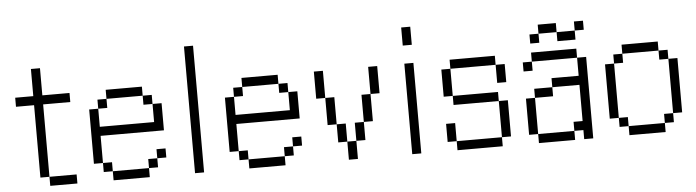

<svg xmlns="http://www.w3.org/2000/svg" viewBox="-53 -1171 5106 1409"><g transform="rotate(-5 2500.0 -466.5)"><path d="M66.7 -600V-666.7H200V-866.7H266.7V-666.7H466.7V-600H266.7V-66.7H200V-600ZM266.7 -66.7H466.7V0H266.7Z M1133.3 -133.3H1066.7V-200H1133.3ZM1133.3 -333.3H666.7V-133.3H600V-533.3H666.7V-400H1066.7V-533.3H1133.3ZM666.7 -133.3H733.3V-66.7H666.7ZM666.7 -533.3V-600H733.3V-533.3ZM1066.7 -133.3V-66.7H1000V-133.3ZM1066.7 -600V-533.3H1000V-600ZM733.3 -66.7H1000V0H733.3ZM733.3 -600V-666.7H1000V-600Z M1333.3 0V-933.3H1400V0Z M2133.3 -133.3H2066.7V-200H2133.3ZM2133.3 -333.3H1666.7V-133.3H1600V-533.3H1666.7V-400H2066.7V-533.3H2133.3ZM1666.7 -133.3H1733.3V-66.7H1666.7ZM1666.7 -533.3V-600H1733.3V-533.3ZM2066.7 -133.3V-66.7H2000V-133.3ZM2066.7 -600V-533.3H2000V-600ZM1733.3 -66.7H2000V0H1733.3ZM1733.3 -600V-666.7H2000V-600Z M2733.3 -466.7H2666.7V-666.7H2733.3ZM2266.7 -466.7V-666.7H2333.3V-466.7ZM2333.3 -266.7V-466.7H2400V-266.7ZM2400 -133.3V-266.7H2466.7V-133.3ZM2466.7 -133.3H2533.3V0H2466.7ZM2533.3 -133.3V-266.7H2600V-133.3ZM2600 -266.7V-466.7H2666.7V-266.7Z M2933.3 0V-666.7H3000V0ZM3000 -800H2933.3V-933.3H3000Z M3666.7 -66.7H3600V-333.3H3666.7ZM3666.7 -466.7H3600V-600H3666.7ZM3200 -66.7V-200H3266.7V-66.7ZM3200 -400V-600H3266.7V-400ZM3266.7 -66.7H3600V0H3266.7ZM3266.7 -333.3V-400H3600V-333.3ZM3266.7 -600V-666.7H3600V-600Z M3866.7 -66.7H3800V-333.3H3866.7ZM3866.7 0V-66.7H4133.3V0ZM3866.7 -333.3V-400H4000V-333.3ZM3866.7 -600V-666.7H4200V-600ZM3866.7 -533.3H3800V-600H3866.7ZM3866.7 -733.3V-800H3933.3V-733.3ZM4000 -400V-466.7H4200V-600H4266.7V0H4200V-66.7H4133.3V-133.3H4200V-400ZM4266.7 -800H4200V-866.7H4266.7ZM3933.3 -800V-866.7H4066.7V-800ZM4066.7 -800H4200V-733.3H4066.7Z M4866.7 -133.3V-66.7H4800V-133.3ZM4866.7 -600V-533.3H4800V-600ZM4866.7 -533.3H4933.3V-133.3H4866.7ZM4400 -133.3V-533.3H4466.7V-133.3ZM4466.7 -133.3H4533.3V-66.7H4466.7ZM4466.7 -533.3V-600H4533.3V-533.3ZM4533.3 -66.7H4800V0H4533.3ZM4533.3 -600V-666.7H4800V-600Z"/></g></svg>

Font: Galmuri14 Regular
Style: Regular
Weight: 400
Designer: Lee Minseo (quiple)
Version: Version 2.399;hotconv 1.1.1;makeotfexe 2.6.0 DEVELOPMENT